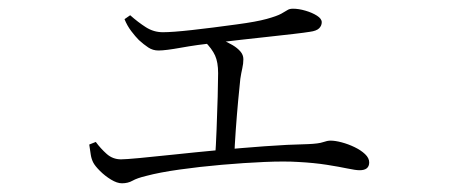

<svg xmlns="http://www.w3.org/2000/svg" viewBox="-20 -466 1040 441"><path d="M260 -45Q249 -45 235 -53.5Q221 -62 209.5 -73.5Q198 -85 194 -93Q190 -101 188.5 -110.5Q187 -120 185 -134L200 -140Q211 -125 225 -112.5Q239 -100 258 -100Q268 -100 300.5 -103Q333 -106 379.5 -111Q426 -116 479.5 -121Q533 -126 587 -130Q641 -134 688 -135Q712 -136 722 -139.5Q732 -143 739 -143Q750 -143 765 -139Q780 -135 794.5 -128Q809 -121 818.5 -112Q828 -103 828 -93Q828 -84 822.5 -79.5Q817 -75 806 -75Q797 -75 778 -79Q759 -83 730.5 -87.5Q702 -92 665 -94Q634 -96 587.5 -94Q541 -92 489.5 -87.5Q438 -83 392 -76.5Q346 -70 316 -62Q295 -57 284.5 -51Q274 -45 260 -45ZM474 -103Q476 -131 477.5 -169.5Q479 -208 480 -244Q481 -280 481 -298Q481 -323 474 -338.5Q467 -354 450 -371L463 -384Q476 -380 489.5 -374.5Q503 -369 514 -362.5Q525 -356 532 -348Q539 -340 539 -330Q539 -320 536.5 -309Q534 -298 532 -285Q530 -267 527 -234.5Q524 -202 521.5 -167Q519 -132 518 -104ZM344 -350Q331 -350 320.5 -357Q310 -364 299 -374Q291 -382 281.5 -394.5Q272 -407 266 -422L279 -431Q297 -415 315 -403.5Q333 -392 354 -392Q376 -392 421 -397Q466 -402 524 -410Q569 -416 592.5 -422.5Q616 -429 626 -434.5Q636 -440 640.5 -443Q645 -446 653 -446Q666 -446 681.5 -441.5Q697 -437 708 -430Q719 -423 719 -415Q719 -407 713 -401Q707 -395 692 -393Q680 -391 654 -388Q628 -385 596 -381.5Q564 -378 532.5 -374.5Q501 -371 477 -368Q432 -363 396 -356.5Q360 -350 344 -350Z"/></svg>

Font: Noto Serif JP ExtraLight ExtraLight
Style: Regular
Weight: 250
Version: Version 2.003-H1;hotconv 1.1.1;makeotfexe 2.6.0